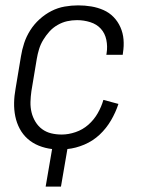

<svg xmlns="http://www.w3.org/2000/svg" viewBox="-20 -548 540 715"><path d="M150 147 174 7Q148 4 124.5 -5.5Q101 -15 83 -31Q65 -47 53.5 -68.5Q42 -90 37 -114.5Q32 -139 32.5 -165Q33 -191 38 -218L58 -338Q62 -363 70 -387.5Q78 -412 92.5 -435Q107 -458 127.5 -476.5Q148 -495 171.5 -507Q195 -519 220.5 -523.5Q246 -528 271 -528Q296 -528 320 -524Q344 -520 365.5 -510.5Q387 -501 403 -484.5Q419 -468 428.5 -446.5Q438 -425 440 -401Q442 -377 438 -352L437 -344H376L377 -350Q381 -375 376 -399.5Q371 -424 355.5 -441Q340 -458 316 -465.5Q292 -473 267 -473Q248 -473 230 -469Q212 -465 194.5 -455Q177 -445 164 -430.5Q151 -416 141 -399.5Q131 -383 125.5 -365Q120 -347 117 -329L97 -209Q94 -188 93.5 -168Q93 -148 97.5 -129.5Q102 -111 112 -94.5Q122 -78 137 -67Q152 -56 170.5 -51.5Q189 -47 210 -47Q235 -47 261.5 -56Q288 -65 309 -83.5Q330 -102 344 -126.5Q358 -151 365 -176L421 -161Q411 -130 393.5 -100Q376 -70 351 -46.5Q326 -23 294 -9.5Q262 4 231 7L207 147Z"/></svg>

Font: Iosevka Term Curly Light
Style: Italic
Weight: 300
Italic angle: -9°
Designer: Belleve Invis
Foundry: Belleve Invis
Version: Version 32.3.0